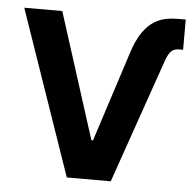

<svg xmlns="http://www.w3.org/2000/svg" viewBox="-52 -769 835 821"><g transform="rotate(5 366.0 -358.5)"><path d="M675.2 -716.9H712.3V-587.2H695.5Q680.6 -587.2 670.6 -581.8Q660.6 -576.5 653.6 -565.8Q646.5 -555 639.4 -535.3L637.7 -530.5L453.2 0H264.5L20 -707.2H183.2L355.5 -167.5H362.2L485 -547.2Q503.5 -607.4 528.8 -644.1Q554 -680.9 589.6 -698.9Q625.1 -716.9 675.2 -716.9Z"/></g></svg>

Font: Pretendard Variable
Style: Regular
Weight: 400
Designer: Base glyphs from Inter by Rasmus Andersson; Hangul glyphs from Noto Sans CJK(Source Han Sans) by Jang Soo-young and Kang
Foundry: Kil Hyung-jin
Version: Version 1.100;FEAKit 1.0